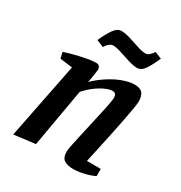

<svg xmlns="http://www.w3.org/2000/svg" viewBox="-170 -833 908 964"><g transform="rotate(30 284.0 -351.0)"><path d="M45 10 132 -429 60 -438 52 -473Q81 -483 114 -491Q147 -499 176.5 -504.5Q206 -510 226 -510Q239 -510 245 -502.5Q251 -495 251 -484Q251 -479 248.5 -463.5Q246 -448 243.5 -431.5Q241 -415 238 -406Q274 -440 312.5 -464Q351 -488 386.5 -500Q422 -512 447 -512Q481 -512 494.5 -496Q508 -480 508 -447Q508 -436 503 -405.5Q498 -375 489.5 -332Q481 -289 471 -241Q461 -193 450.5 -145.5Q440 -98 432 -60H512V-18Q484 -5 451 2.5Q418 10 390 10Q358 10 339 -2.5Q320 -15 320 -51Q320 -60 325 -86Q330 -112 338.5 -148Q347 -184 355.5 -224Q364 -264 372.5 -300.5Q381 -337 386 -364.5Q391 -392 391 -402Q391 -413 386 -421Q381 -429 367 -429Q351 -429 325.5 -417.5Q300 -406 274 -386Q248 -366 227 -342L168 -5ZM415 -590Q394 -590 363.5 -599.5Q333 -609 304 -618.5Q275 -628 257 -628Q246 -628 236 -620Q226 -612 220.5 -603.5Q215 -595 215 -595L174 -612Q192 -653 212 -682.5Q232 -712 257 -712Q279 -712 309 -702.5Q339 -693 368 -683.5Q397 -674 415 -674Q428 -674 437 -682.5Q446 -691 451.5 -698.5Q457 -706 457 -706L497 -690Q479 -649 460 -619.5Q441 -590 415 -590Z"/></g></svg>

Font: Manuale SemiBold
Style: Italic
Weight: 600
Italic angle: -11°
Designer: Eduardo Tunni / Pablo Cosgaya
Foundry: Eduardo Tunni / Pablo Cosgaya
Version: Version 1.002